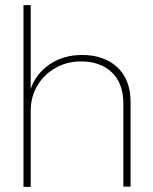

<svg xmlns="http://www.w3.org/2000/svg" viewBox="-20 -724 591 744"><path d="M71 0V-704H99V-379Q118 -437 171.5 -474Q225 -511 298 -511Q383 -511 434.5 -463.5Q486 -416 486 -328V-1H458V-321Q458 -402 413 -444Q368 -486 294 -486Q240 -486 195.5 -461Q151 -436 125 -392.5Q99 -349 99 -295V0Z"/></svg>

Font: Prodigy Sans ExtraLight
Style: Regular
Weight: 200
Designer: Wei Huang
Foundry: Wei Huang
Version: Version 1.003; ttfautohint (v1.8.3)